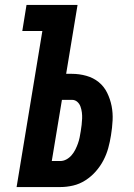

<svg xmlns="http://www.w3.org/2000/svg" viewBox="-20 -755 540 775"><path d="M47 0 151 -630H70L87 -735H293L247 -457H270Q300 -457 328.5 -449Q357 -441 378.5 -423.5Q400 -406 412.5 -380.5Q425 -355 430.5 -327Q436 -299 434.5 -269Q433 -239 428 -209Q424 -183 417 -157.5Q410 -132 397.5 -108Q385 -84 366.5 -63Q348 -42 324.5 -27Q301 -12 275 -6Q249 0 224 0ZM223 -105Q236 -105 248 -111.5Q260 -118 269 -128.5Q278 -139 284 -151Q290 -163 294.5 -175.5Q299 -188 301.5 -200.5Q304 -213 306 -226Q308 -238 309.5 -251Q311 -264 311.5 -276.5Q312 -289 310.5 -301Q309 -313 305 -324.5Q301 -336 292 -344Q283 -352 270 -352H230L189 -105Z"/></svg>

Font: Iosevka SS18 Extrabold
Style: Italic
Weight: 800
Italic angle: -9°
Monospace: yes
Designer: Belleve Invis
Foundry: Belleve Invis
Version: Version 25.1.1; ttfautohint (v1.8.4)